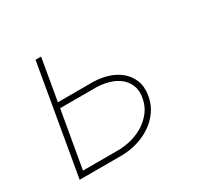

<svg xmlns="http://www.w3.org/2000/svg" viewBox="-120 -667 827 805"><g transform="rotate(-30 293.5 -264.0)"><path d="M132.8 -327.1H305.2Q340.8 -326.2 374.3 -315.7Q407.7 -305.2 432.1 -284.7Q456.5 -264.2 469 -233.9Q481.4 -203.6 475.1 -163.6Q468.8 -123.5 447.5 -93.3Q426.3 -63 395.8 -42.5Q365.2 -22 328.1 -11.2Q291 -0.5 253.4 0H49.3L140.6 -528.3H167.5ZM128.4 -300.8 80.6 -26.4H253.4Q285.6 -26.9 317.9 -35.6Q350.1 -44.4 377 -61.8Q403.8 -79.1 423.1 -104.5Q442.4 -129.9 448.7 -164.6Q455.1 -198.7 444.8 -224.1Q434.6 -249.5 413.6 -266.4Q392.6 -283.2 364 -291.5Q335.4 -299.8 305.7 -300.8Z"/></g></svg>

Font: Roboto Mono Thin
Style: Italic
Weight: 250
Designer: Google
Version: Version 2.000985; 2015; ttfautohint (v1.3)